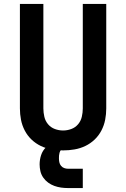

<svg xmlns="http://www.w3.org/2000/svg" viewBox="-20 -755 640 974"><path d="M300 8Q271 8 242 3Q213 -2 187 -14.5Q161 -27 140 -47Q119 -67 105.5 -93Q92 -119 86.5 -147.5Q81 -176 81 -205V-735H200V-205Q200 -184 205 -162.5Q210 -141 224 -124.5Q238 -108 258.5 -100.5Q279 -93 300 -93Q321 -93 341.5 -100.5Q362 -108 376 -124.5Q390 -141 395 -162.5Q400 -184 400 -205V-735H519V-205Q519 -176 513.5 -147.5Q508 -119 494.5 -93Q481 -67 460 -47Q439 -27 413 -14.5Q387 -2 358 3Q329 8 300 8ZM400 199H325Q307 199 289.5 196.5Q272 194 255.5 188Q239 182 224.5 171.5Q210 161 199.5 146Q189 131 185 113.5Q181 96 181 79Q181 55 188.5 32Q196 9 213 -7.5Q230 -24 253 -31Q276 -38 300 -38V0Q293 0 288.5 6.5Q284 13 282 20Q280 27 279.5 34Q279 41 279 48Q279 58 281 68Q283 78 289.5 86Q296 94 305.5 97.5Q315 101 325 101H400Z"/></svg>

Font: Zed Sans Extended
Style: Bold
Weight: 700
Width: 7
Designer: Belleve Invis
Foundry: Belleve Invis
Version: Version 1.0.0; ttfautohint (v1.8.4)